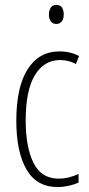

<svg xmlns="http://www.w3.org/2000/svg" viewBox="-20 -798 360 777"><path d="M214 -41Q128 -41 87 -112.5Q46 -184 46 -309Q46 -446 92 -518Q138 -590 221 -590Q266 -590 300 -571L287 -539Q258 -555 223 -555Q158 -555 121 -493.5Q84 -432 84 -310Q84 -203 115.5 -139Q147 -75 218 -75Q257 -75 298 -94V-59Q280 -51 257.5 -46Q235 -41 214 -41ZM208 -778Q225 -778 231.5 -766.5Q238 -755 238 -740Q238 -722 230 -711.5Q222 -701 208 -701Q193 -701 185.5 -712Q178 -723 178 -739Q178 -755 185 -766.5Q192 -778 208 -778Z"/></svg>

Font: Noto Sans Tamil UI ExtraCondensed ExtraLight
Style: Regular
Weight: 200
Width: 2
Designer: Jelle Bosma - Monotype Design Team
Foundry: Monotype Imaging Inc.
Version: Version 2.004; ttfautohint (v1.8.4.7-5d5b)